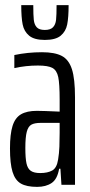

<svg xmlns="http://www.w3.org/2000/svg" viewBox="-20 -722 351 750"><path d="M19 -142Q19 -198 29 -230Q39 -262 62 -275.5Q85 -289 124 -289Q147 -289 213 -286V-332Q213 -395 207.5 -421Q202 -447 185 -456.5Q168 -466 128 -466Q81 -466 36 -456V-507Q88 -518 144 -518Q194 -518 221.5 -503.5Q249 -489 261 -451.5Q273 -414 273 -342V0H220L216 -63H211Q204 -22 181.5 -7Q159 8 125 8Q84 8 61.5 -5Q39 -18 29 -50.5Q19 -83 19 -142ZM207 -99Q211 -123 212 -149Q213 -175 213 -204V-242H139Q115 -242 102.5 -235Q90 -228 84.5 -207Q79 -186 79 -144Q79 -104 83.5 -83.5Q88 -63 100.5 -54.5Q113 -46 137 -46Q166 -46 184 -56Q202 -66 207 -99ZM63 -702H110Q110 -663 112 -644.5Q114 -626 123.5 -615.5Q133 -605 155 -605Q177 -605 187 -615.5Q197 -626 199 -644.5Q201 -663 201 -702H248Q248 -654 242.5 -626.5Q237 -599 217 -582.5Q197 -566 155 -566Q114 -566 94 -582.5Q74 -599 68.5 -626.5Q63 -654 63 -702Z"/></svg>

Font: Saira Ultra Condensed
Style: Regular
Weight: 400
Width: 1
Designer: Hector Gatti with collaboration of the Omnibus-Type team
Foundry: Omnibus-Type
Version: Version 1.001; ttfautohint (v1.8)